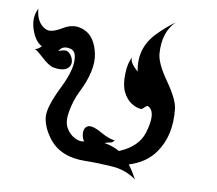

<svg xmlns="http://www.w3.org/2000/svg" viewBox="-42 -485 643 570"><g transform="rotate(5 280.0 -200.0)"><path d="M310 -70Q303 -63 298.5 -63Q294 -63 289.5 -62Q285 -61 280 -60Q307 -53 325 -40Q382 -58 400 -100Q426 -164 400 -180Q397 -182 390 -176Q383 -170 380 -170Q365 -172 350.5 -183.5Q336 -195 328 -216Q320 -237 324 -270.5Q328 -304 340 -320Q335 -305 360 -280Q352 -350 406 -396Q433 -419 460 -435Q421 -403 420 -340Q419 -311 449 -259.5Q479 -208 480 -180Q482 -100 440 -50Q410 -14 358 -3Q369 15 380 40Q350 14 309.5 7.5Q269 1 228 -2Q152 -7 120 -60Q100 -93 100 -122.5Q100 -152 137.5 -213.5Q175 -275 170 -310Q168 -326 155 -330Q132 -338 120 -320Q141 -327 149.5 -320Q158 -313 161.5 -301Q165 -289 160 -280Q148 -260 110 -270Q96 -274 76 -296Q56 -318 50 -320Q60 -320 70 -330Q50 -342 41.5 -377.5Q33 -413 50 -440Q50 -395 80 -380Q95 -373 128.5 -389.5Q162 -406 192.5 -388.5Q223 -371 229 -321.5Q235 -272 192 -203Q177 -178 168 -146Q159 -114 167.5 -95Q176 -76 192.5 -66Q209 -56 220 -60Q215 -65 214 -79Q213 -93 220 -100.5Q227 -108 239 -105Q251 -102 270.5 -88.5Q290 -75 310 -70Z"/></g></svg>

Font: SOV_mook
Style: Book
Weight: 400
Version: Version 1.00